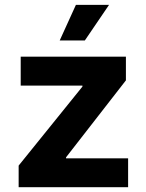

<svg xmlns="http://www.w3.org/2000/svg" viewBox="-20 -783 612 803"><path d="M58 0V-90.4L324.8 -420.9V-425H66.6V-545.9H506.6V-446.9L256.2 -125V-120.9H515.8V0ZM229.7 -613.7 297.5 -762.7H436.1L334.8 -613.7Z"/></svg>

Font: Inter V
Style: 
Weight: 400
Designer: Rasmus Andersson
Foundry: rsms
Version: Version 4.000;git-a3f224843